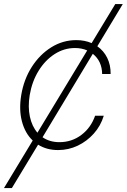

<svg xmlns="http://www.w3.org/2000/svg" viewBox="-65 -748 642 972"><path d="M556.6 -727.5 427.7 -513.7Q460 -491.2 477.8 -455.1Q495.6 -418.9 495.1 -373.5H452.1Q451.2 -438.5 404.8 -475.6L150.4 -53.2Q186.5 -28.3 235.8 -28.3Q298.3 -28.3 346.9 -64.9Q395.5 -101.6 416.5 -162.1H460.4Q444.8 -110.8 409.9 -71.8Q375 -32.7 328.4 -10.5Q281.7 11.7 229 11.7Q171.4 11.7 127.9 -15.6L-4.9 204.1H-44.9L100.6 -36.6Q62 -73.2 46.1 -133.1Q30.3 -192.9 42.5 -266.6Q55.7 -346.2 95.9 -409.2Q136.2 -472.2 194.6 -508.5Q252.9 -544.9 321.3 -544.9Q363.8 -544.9 398.9 -529.8L518.6 -727.5ZM376.5 -492.7Q348.6 -504.9 314.5 -504.9Q259.3 -504.9 211.4 -474.1Q163.6 -443.4 130.4 -389.6Q97.2 -335.9 85.4 -266.6Q75.7 -207 86.2 -157.7Q96.7 -108.4 124.5 -76.2Z"/></svg>

Font: Inter Display Extra Light
Style: Italic
Weight: 200
Italic angle: -9.39999°
Designer: Rasmus Andersson
Foundry: rsms
Version: Version 4.000;git-4fc901f